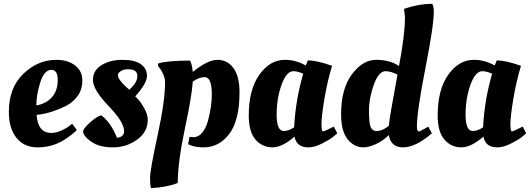

<svg xmlns="http://www.w3.org/2000/svg" viewBox="-20 -754 2755 998"><path d="M26 -173C26 -115 39.3 -69.7 66 -37C92.7 -4.3 129 12 175 12C221 12 263.3 1.3 302 -20C316 -28 331 -38 347 -50C363 -62 373.7 -71.7 379 -79L355 -111L340 -99C330 -91 316 -83 298 -75C280 -67 263 -63 247 -63C200.3 -63 174.7 -94.3 170 -157L194 -160C233.3 -166 276.7 -180.7 324 -204C347.3 -216 367.2 -233 383.5 -255C399.8 -277 408 -304.2 408 -336.5C408 -368.8 395.3 -394.7 370 -414C344.7 -433.3 312.3 -443 273 -443C209 -443 151.8 -418.8 101.5 -370.5C51.2 -322.2 26 -256.3 26 -173ZM250 -249C230 -226.3 203 -212 169 -206C169 -243.3 175.8 -283.5 189.5 -326.5C203.2 -369.5 222.7 -391 248 -391C269.3 -391 280 -373 280 -337C280 -301 270 -271.7 250 -249Z M748 -131C748 -149.7 742 -169.7 730 -191C718 -212.3 708.3 -226.8 701 -234.5L683 -253C723.7 -298.3 744 -333.8 744 -359.5C744 -385.2 733.3 -405.5 712 -420.5C690.7 -435.5 658.8 -443 616.5 -443C574.2 -443 538 -433.8 508 -415.5C478 -397.2 463 -371.3 463 -338C463 -304.7 490 -259.8 544 -203.5C598 -147.2 625 -103.7 625 -73C625 -51.7 612.7 -40 588 -38C566.7 -91.3 539.3 -130.3 506 -155C490 -150.3 470.3 -137.5 447 -116.5C423.7 -95.5 412 -80.3 412 -71C412 -55.7 425.8 -38 453.5 -18C481.2 2 518.7 12 566 12C613.3 12 655.5 -1.3 692.5 -28C729.5 -54.7 748 -89 748 -131ZM694 -359C694 -335.7 680 -312 652 -288L637 -301C607.7 -327.7 593 -348.3 593 -363C593 -371 598 -378.2 608 -384.5C618 -390.8 630.7 -394 646 -394C678 -394 694 -382.3 694 -359Z M765 224C821.7 220.7 868 211.7 904 197C904 125.7 916.3 31.7 941 -85C965.7 -201.7 979.3 -283.3 982 -330C1004 -345.3 1024.7 -353 1044 -353C1068.7 -353 1081 -323 1081 -263C1081 -221 1074.3 -175.3 1061 -126C1054.3 -101.3 1044.5 -81 1031.5 -65C1018.5 -49 1003.3 -41 986 -41C978 -41 971 -41.7 965 -43L958 -4L968 0C986.7 8 1010 12 1038 12C1092 12 1136.7 -11.5 1172 -58.5C1207.3 -105.5 1225 -177.3 1225 -274C1225 -329.3 1214.5 -371.3 1193.5 -400C1172.5 -428.7 1144.8 -443 1110.5 -443C1076.2 -443 1033.3 -422 982 -380C980 -405.3 975.3 -425 968 -439C888.7 -439 833.3 -434 802 -424L801 -411L810 -400C816.7 -392 823 -380.8 829 -366.5C835 -352.2 838 -338.7 838 -326C838 -261.3 825 -169.2 799 -49.5C773 70.2 760 143.7 760 171C760 198.3 761.7 216 765 224Z M1569 -414C1534.3 -433.3 1498.3 -443 1461 -443C1409 -443 1364.7 -417.2 1328 -365.5C1291.3 -313.8 1273 -243.3 1273 -154C1273 -96.7 1284.8 -54.7 1308.5 -28C1332.2 -1.3 1361.2 12 1395.5 12C1429.8 12 1468.3 -6.7 1511 -44C1517.7 -6.7 1541.7 12 1583 12C1604.3 12 1628.3 5.2 1655 -8.5C1681.7 -22.2 1699.8 -33 1709.5 -41L1733 -61L1715 -96L1703 -90C1677.7 -77.3 1663 -71 1659 -71C1653.7 -71 1651 -83.8 1651 -109.5C1651 -135.2 1656 -178.2 1666 -238.5C1676 -298.8 1689.3 -356.7 1706 -412C1653.3 -430.7 1611.3 -440 1580 -440C1574 -424 1570.3 -415.3 1569 -414ZM1455 -73C1430.3 -73 1418 -101.3 1418 -158C1418 -214.7 1426.5 -266.5 1443.5 -313.5C1460.5 -360.5 1481 -384 1505 -384C1519 -384 1536 -379.7 1556 -371C1529.3 -279 1513.7 -186 1509 -92C1489 -79.3 1471 -73 1455 -73Z M2225 -61 2206 -96 2196 -90C2174.7 -77.3 2162 -71 2158 -71C2150.7 -71 2147 -79 2147 -95C2147 -148.3 2161.7 -249.5 2191 -398.5C2220.3 -547.5 2235 -646.3 2235 -695C2235 -709.7 2232.3 -722.7 2227 -734C2179 -734 2130 -725.3 2080 -708L2085 -666C2085 -604 2074.7 -519 2054 -411C2022 -432.3 1982.5 -443 1935.5 -443C1888.5 -443 1846.3 -417.8 1809 -367.5C1771.7 -317.2 1753 -248 1753 -160C1753 -101.3 1764.3 -58 1787 -30C1809.7 -2 1837 12 1869 12C1887.7 12 1909.3 6.3 1934 -5C1958.7 -16.3 1981 -32 2001 -52C2007.7 -9.3 2032.5 12 2075.5 12C2118.5 12 2168.3 -12.3 2225 -61ZM1984 -384C2002.7 -384 2023.3 -378 2046 -366C2018 -215.3 2003 -126.7 2001 -100C1979.7 -82 1958 -73 1936 -73C1923.3 -73 1913.8 -79.3 1907.5 -92C1901.2 -104.7 1898 -133.5 1898 -178.5C1898 -223.5 1906.5 -269 1923.5 -315C1940.5 -361 1960.7 -384 1984 -384Z M2551 -414C2516.3 -433.3 2480.3 -443 2443 -443C2391 -443 2346.7 -417.2 2310 -365.5C2273.3 -313.8 2255 -243.3 2255 -154C2255 -96.7 2266.8 -54.7 2290.5 -28C2314.2 -1.3 2343.2 12 2377.5 12C2411.8 12 2450.3 -6.7 2493 -44C2499.7 -6.7 2523.7 12 2565 12C2586.3 12 2610.3 5.2 2637 -8.5C2663.7 -22.2 2681.8 -33 2691.5 -41L2715 -61L2697 -96L2685 -90C2659.7 -77.3 2645 -71 2641 -71C2635.7 -71 2633 -83.8 2633 -109.5C2633 -135.2 2638 -178.2 2648 -238.5C2658 -298.8 2671.3 -356.7 2688 -412C2635.3 -430.7 2593.3 -440 2562 -440C2556 -424 2552.3 -415.3 2551 -414ZM2437 -73C2412.3 -73 2400 -101.3 2400 -158C2400 -214.7 2408.5 -266.5 2425.5 -313.5C2442.5 -360.5 2463 -384 2487 -384C2501 -384 2518 -379.7 2538 -371C2511.3 -279 2495.7 -186 2491 -92C2471 -79.3 2453 -73 2437 -73Z"/></svg>

Font: Oleo Script
Style: Regular
Weight: 400
Designer: Soytutype
Foundry: Soytutype
Version: Version 1.002